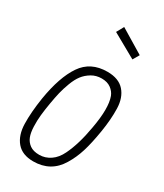

<svg xmlns="http://www.w3.org/2000/svg" viewBox="-232 -1031 964 1129"><g transform="rotate(30 250.0 -466.0)"><path d="M309 -665Q386 -665 424.5 -621.5Q463 -578 465 -505Q467 -432 452.5 -343.5Q438 -255 420 -197Q402 -139 372 -90Q312 10 193 10Q118 10 80 -35Q42 -80 40 -156.5Q38 -233 54 -336Q80 -495 138 -580Q196 -665 309 -665ZM280 -65Q314 -88 336 -134Q375 -214 396 -336Q423 -482 397 -552Q387 -578 362.5 -596Q338 -614 300 -614Q262 -614 232 -596Q202 -578 182.5 -552.5Q163 -527 148 -487Q133 -447 125 -413.5Q117 -380 109 -333Q101 -286 97 -248Q93 -210 94.5 -169Q96 -128 106.5 -101.5Q117 -75 140.5 -58Q164 -41 204.5 -41Q245 -41 280 -65ZM262 -942 424 -844 399 -801 235 -893Z"/></g></svg>

Font: TypoPRO Lekton
Style: Italic
Weight: 400
Italic angle: -9.3°
Designer: Paolo Mazzetti, Luciano Perondi, Raffaele Flato, Elena Papassissa, Emilio Macchia, Michela Povoleri, Tobias Seemiller, R
Version: Version 3.000